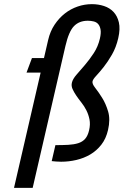

<svg xmlns="http://www.w3.org/2000/svg" viewBox="-20 -770 596 926"><path d="M274.7 10C299.4 10 323.8 7.2 348.2 1.5C372.5 -4.2 394.8 -13 415.3 -25C435.7 -37 453.5 -52.7 468.6 -72C483.8 -91.3 494.5 -115 501 -143C508.9 -177 509 -206.7 501.6 -232C494.1 -257.3 484.4 -279.5 472.4 -298.5C460.5 -317.5 449.3 -333.5 439 -346.5C428.7 -359.5 424.4 -370 426.3 -378C427.8 -384.7 433.9 -393.7 444.5 -405C455.1 -416.3 467 -430.3 480.2 -447C493.4 -463.7 506.6 -483.5 519.9 -506.5C533.2 -529.5 543.4 -556 550.3 -586C557.2 -616 558.2 -641.3 553.3 -662C548.4 -682.7 539.8 -699.5 527.5 -712.5C515.2 -725.5 499.9 -735 481.6 -741C463.3 -747 443.8 -750 423.1 -750C399.8 -750 376.9 -746.2 354.5 -738.5C332.1 -730.8 311.5 -719.7 292.8 -705C274 -690.3 257.6 -672.3 243.3 -651C229 -629.7 218.7 -605 212.2 -577L192.1 -490H134.1L108 -420H176L47.6 136H137.6L295.5 -548C306.4 -595.3 320.4 -627.5 337.3 -644.5C354.2 -661.5 376.3 -670 403.7 -670C413.7 -670 423.2 -668.8 432.4 -666.5C441.5 -664.2 448.8 -659.7 454.3 -653C459.7 -646.3 463.3 -637.5 465.1 -626.5C466.9 -615.5 465.8 -601.3 461.8 -584C455.8 -558 445.9 -534.5 432 -513.5C418.2 -492.5 404 -473.5 389.4 -456.5C374.8 -439.5 361.4 -424 349.2 -410C336.9 -396 329.4 -383 326.7 -371C324.3 -361 325.4 -351 329.7 -341C334.1 -331 340 -320.5 347.5 -309.5C354.9 -298.5 363.3 -287.2 372.6 -275.5C381.9 -263.8 390 -251.2 396.8 -237.5C403.7 -223.8 408.6 -209.2 411.7 -193.5C414.7 -177.8 414.1 -160.7 409.8 -142C405.6 -124 399.3 -110.2 390.7 -100.5C382.1 -90.8 371 -83.8 357.4 -79.5C343.7 -75.2 327.7 -72.5 309.5 -71.5C291.3 -70.5 270.5 -70 247.2 -70L229.4 7C236.6 7.7 243.6 8.3 250.4 9C257.3 9.7 265.4 10 274.7 10Z"/></svg>

Font: Cabin Condensed
Style: Regular
Weight: 400
Italic angle: -13°
Designer: Pablo Impallari
Foundry: Pablo Impallari. www.impallari.com Igino Marini. www.ikern.com
Version: Version 1.006